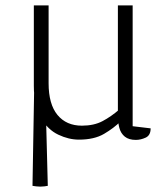

<svg xmlns="http://www.w3.org/2000/svg" viewBox="-20 -505 597 715"><path d="M161 -485V-195Q161 -117 194 -77Q227 -37 285 -37Q330 -37 362 -54Q394 -71 424 -97L429 -53Q404 -28 367.5 -6.5Q331 15 274 15Q236 15 197 -3.5Q158 -22 132 -66Q106 -110 106 -186V-485ZM107 -162 152 -45 158 187Q153 188 145.5 189Q138 190 130 190Q122 190 114.5 189Q107 188 101 187ZM474 -485V-35L541 -27Q541 -1 522.5 7.5Q504 16 486 16Q460 16 445 4Q430 -8 424.5 -28.5Q419 -49 419 -75V-485Z"/></svg>

Font: Karma Variable Light
Style: Regular
Weight: 300
Designer: Joana Correia
Foundry: Indian Type Foundry
Version: Version 3.000